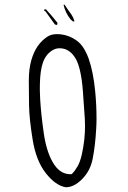

<svg xmlns="http://www.w3.org/2000/svg" viewBox="-20 -804 540 807"><path d="M287.1 -713.4Q287.6 -713.4 288.6 -713.4Q289.6 -713.4 290 -713.9Q292 -713.9 293 -714.8Q287.6 -733.4 275.9 -749Q263.2 -766.1 251.5 -784.2L247.1 -783.7Q254.9 -749.5 276.9 -722.2ZM216.8 -698.7Q219.2 -699.7 221.2 -701.7V-708.5Q197.8 -738.3 172.9 -765.1L165 -763.7Q165 -761.2 166 -759.3L171.4 -755.9L210 -702.1ZM148.9 -385.7Q147.5 -411.6 147.5 -423.3Q147.5 -435.1 147.5 -440.7Q147.5 -446.3 147.9 -457.5Q148.4 -479.5 151.4 -501.7Q154.3 -523.9 161.1 -543Q169.4 -565.4 184.6 -580.6Q205.6 -601.1 230.5 -601.1Q246.1 -601.1 259.3 -595.2Q274.4 -587.9 285.6 -575.2Q305.2 -553.2 314.9 -512.7Q324.7 -473.6 328.6 -418L336.4 -306.6Q337.4 -290 337.4 -273.4Q337.4 -215.3 323.7 -153.8Q316.4 -122.6 306.6 -106Q293.5 -83.5 284.2 -75.2L280.3 -71.8H275.4Q230.5 -71.8 201.7 -122.1Q174.8 -168.5 163.8 -245.1Q152.8 -321.8 148.9 -385.7ZM257.8 -17.1Q291 -17.1 324.7 -50.8Q359.9 -85.9 369.6 -137.2Q380.4 -191.9 384.3 -262.2Q385.7 -285.6 385.7 -304.7Q385.7 -360.8 380.4 -417Q372.6 -500 353 -556.6Q333.5 -610.8 303.2 -632.8Q272.5 -655.3 235.8 -659.7Q227.5 -660.6 219.7 -660.6Q195.3 -660.6 179.2 -649.9Q155.8 -634.8 138.7 -610.4Q121.6 -585.9 111.3 -549.8Q101.1 -512.7 101.1 -464.8Q101.1 -417 102.1 -360.8Q103 -304.7 117.4 -216.1Q131.8 -127.4 173.3 -75.2Q213.9 -24.4 255.4 -17.1Q256.3 -17.1 257.8 -17.1Z"/></svg>

Font: NaikaiFont
Style: ExtraLight
Weight: 200
Version: Version 1.89